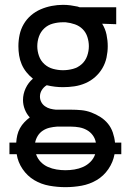

<svg xmlns="http://www.w3.org/2000/svg" viewBox="-20 -550 540 793"><path d="M250 223Q217 223 183.5 217Q150 211 121.5 194Q93 177 73.5 148.5Q54 120 49 87H19V39H47Q48 23 51.5 8Q55 -7 62.5 -20.5Q70 -34 80.5 -45Q91 -56 103 -65Q90 -79 82.5 -98Q75 -117 75 -137Q75 -162 86 -185.5Q97 -209 116 -225Q101 -237 89 -252Q77 -267 69.5 -284.5Q62 -302 59 -321Q56 -340 56 -359Q56 -383 61 -406.5Q66 -430 78 -450.5Q90 -471 108 -486.5Q126 -502 148 -511.5Q170 -521 193.5 -525.5Q217 -530 240 -530Q256 -530 271 -528Q286 -526 300 -523L309 -520H460V-450L402 -452Q415 -431 420 -407Q425 -383 425 -359Q425 -336 420 -312.5Q415 -289 403 -268.5Q391 -248 373 -232Q355 -216 333 -206.5Q311 -197 287.5 -193.5Q264 -190 240 -190Q223 -190 206.5 -192Q190 -194 173 -198Q161 -191 153 -178.5Q145 -166 145 -151Q145 -139 150.5 -128.5Q156 -118 166 -111Q176 -104 187.5 -101Q199 -98 211 -97Q212 -97 213 -97Q214 -97 215 -97Q218 -97 220.5 -97Q223 -97 226 -97H274Q295 -97 316 -95Q337 -93 357 -85.5Q377 -78 395 -66.5Q413 -55 426 -39Q439 -23 446 -2.5Q453 18 455 39H481V87H453Q447 120 427.5 148.5Q408 177 379 194Q350 211 317 217Q284 223 250 223ZM240 -260Q261 -260 281.5 -265.5Q302 -271 317.5 -285Q333 -299 340 -319Q347 -339 347 -359Q347 -378 341 -397Q335 -416 321.5 -429.5Q308 -443 289.5 -449.5Q271 -456 251 -458H240Q240 -458 239.5 -458Q239 -458 239 -458Q219 -458 198.5 -452.5Q178 -447 163 -433Q148 -419 141 -399.5Q134 -380 134 -359Q134 -339 141 -319Q148 -299 163.5 -285Q179 -271 199.5 -265.5Q220 -260 240 -260ZM376 39Q373 22 363 8.5Q353 -5 338.5 -13Q324 -21 307.5 -24Q291 -27 274 -27H226Q223 -27 220 -27Q217 -27 215 -27Q200 -26 185 -22.5Q170 -19 157 -10.5Q144 -2 136 11Q128 24 125 39ZM250 153Q269 153 287.5 150Q306 147 323 139.5Q340 132 353.5 118.5Q367 105 373 87H129Q135 105 148 118.5Q161 132 178 139.5Q195 147 213.5 150Q232 153 250 153Z"/></svg>

Font: Zed Sans
Style: Regular
Weight: 400
Designer: Belleve Invis
Foundry: Belleve Invis
Version: Version 1.0.0; ttfautohint (v1.8.4)